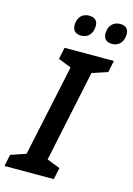

<svg xmlns="http://www.w3.org/2000/svg" viewBox="-169 -989 733 1057"><g transform="rotate(15 198.0 -460.0)"><path d="M365 -802C404 -802 429 -831 429 -875C429 -906 410 -920 381 -920C339 -920 315 -890 315 -849C315 -816 335 -802 365 -802ZM189 -802C228 -802 253 -831 253 -875C253 -906 233 -920 204 -920C162 -920 139 -890 139 -849C139 -816 159 -802 189 -802ZM-33 0H248L262 -67L187 -96L297 -618L385 -647L399 -714H118L104 -647L178 -618L67 -96L-19 -67Z"/></g></svg>

Font: Noto Sans SemiCondensed SemiBold
Style: Italic
Weight: 600
Width: 4
Italic angle: -12°
Designer: Monotype Design Team
Foundry: Monotype Imaging Inc.
Version: Version 2.013